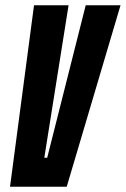

<svg xmlns="http://www.w3.org/2000/svg" viewBox="-20 -708 477 728"><path d="M18 0 109 -688H240L148 -110H159L305 -688H437L233 0Z"/></svg>

Font: Saira UltraCondensed Black
Style: Italic
Weight: 900
Width: 1
Italic angle: -12°
Designer: Hector Gatti with collaboration of the Omnibus-Type team
Foundry: Omnibus-Type
Version: Version 1.101